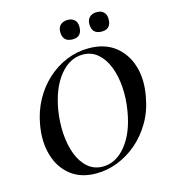

<svg xmlns="http://www.w3.org/2000/svg" viewBox="-120 -904 894 1012"><g transform="rotate(-15 327.5 -398.5)"><path d="M281 12Q197 12 142 -31.5Q87 -75 65.5 -149Q44 -223 60 -313Q72 -383 104 -442Q136 -501 183.5 -544.5Q231 -588 289 -612Q347 -636 411 -636Q497 -636 553 -593Q609 -550 631.5 -477Q654 -404 637 -313Q624 -237 589 -177Q554 -117 505 -75Q456 -33 398.5 -10.5Q341 12 281 12ZM324 -14Q395 -14 449.5 -80.5Q504 -147 523 -260Q535 -329 530.5 -392Q526 -455 506.5 -504.5Q487 -554 453 -583Q419 -612 372 -612Q301 -612 247 -546Q193 -480 173 -366Q162 -299 166 -236Q170 -173 189 -123Q208 -73 242 -43.5Q276 -14 324 -14ZM502 -703Q448 -703 448 -758Q448 -782 462.5 -795.5Q477 -809 502 -809Q526 -809 539.5 -795.5Q553 -782 553 -758Q553 -703 502 -703ZM343 -703Q289 -703 289 -758Q289 -782 303.5 -795.5Q318 -809 343 -809Q367 -809 380.5 -795.5Q394 -782 394 -758Q394 -703 343 -703Z"/></g></svg>

Font: Cormorant Garamond Light
Style: Italic
Weight: 300
Italic angle: -10°
Designer: Christian Thalmann (Catharsis Fonts)
Foundry: Catharsis Fonts
Version: Version 4.001